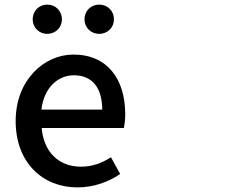

<svg xmlns="http://www.w3.org/2000/svg" viewBox="-20 -779 1040 834"><path d="M316 35C388 35 451 11 502 -23L462 -96C422 -70 380 -55 331 -55C236 -55 170 -118 161 -223H518C521 -237 524 -259 524 -282C524 -437 445 -542 299 -542C171 -542 48 -431 48 -253C48 -71 167 35 316 35ZM122 -695C122 -660 149 -632 185 -632C222 -632 249 -660 249 -695C249 -731 222 -759 185 -759C149 -759 122 -731 122 -695ZM160 -303C171 -399 232 -452 301 -452C381 -452 424 -397 424 -303ZM347 -695C347 -660 374 -632 411 -632C448 -632 475 -660 475 -695C475 -731 448 -759 411 -759C374 -759 347 -731 347 -695Z"/></svg>

Font: コーポレート・ロゴ ver3 Medium
Style: Regular
Weight: 500
Designer: [KANA_main] LOGOTYPE.JP [Source Han Sans] Ryoko NISHIZUKA 西塚涼子 (kana, bopomofo & ideographs); Paul D. Hunt (Latin, Greek
Version: Version 12.001;FEAKit 1.0